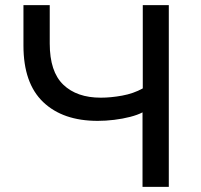

<svg xmlns="http://www.w3.org/2000/svg" viewBox="-20 -725 781 745"><path d="M533 0V-289Q514 -279 485 -271.5Q456 -264 423 -260Q390 -256 359 -256Q224 -256 147.5 -329Q71 -402 71 -548V-705H173V-556Q173 -447 225.5 -396.5Q278 -346 371 -346Q410 -346 454 -354Q498 -362 534 -382V-705H635V0Z"/></svg>

Font: Nunito Sans 7pt Medium
Style: Regular
Weight: 500
Designer: Vernon Adams
Foundry: Vernon Adams
Version: Version 3.101;gftools[0.9.27]